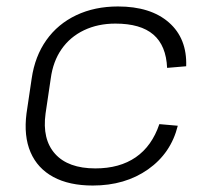

<svg xmlns="http://www.w3.org/2000/svg" viewBox="-20 -567 635 594"><path d="M267 7Q194 7 145 -19.5Q96 -46 74.5 -96Q53 -146 62 -216L78 -324Q88 -393 123.5 -443Q159 -493 216 -520Q273 -547 345 -547Q446 -547 502.5 -497.5Q559 -448 556 -362L497 -357Q494 -426 454.5 -460Q415 -494 337 -494Q283 -494 240 -473.5Q197 -453 170.5 -415Q144 -377 137 -324L121 -216Q110 -136 150.5 -91Q191 -46 275 -46Q350 -46 400 -80.5Q450 -115 473 -183L530 -178Q509 -93 438 -43Q367 7 267 7Z"/></svg>

Font: Pathway Extreme 8pt Thin 12pt
Style: Italic
Weight: 100
Italic angle: -8°
Version: Version 1.001;gftools[0.9.26]